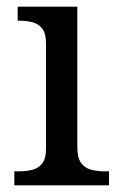

<svg xmlns="http://www.w3.org/2000/svg" viewBox="-20 -556 360 576"><path d="M23 0V-42H36Q58 -42 76.5 -46.5Q95 -51 106.5 -65.5Q118 -80 118 -109V-426Q118 -456 106.5 -470.5Q95 -485 76.5 -489.5Q58 -494 36 -494H33V-536H212V-114Q212 -83 223 -67.5Q234 -52 253 -47Q272 -42 294 -42H307V0Z"/></svg>

Font: Noto Serif Lao
Style: Regular
Weight: 400
Designer: Monotype Design Team
Foundry: Monotype Imaging Inc.
Version: Version 2.003